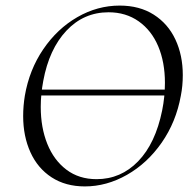

<svg xmlns="http://www.w3.org/2000/svg" viewBox="-20 -656 691 688"><path d="M92 -335H600V-314H92ZM63 -240Q63 -276 69 -313Q85 -406 135 -479.5Q185 -553 257 -594.5Q329 -636 409 -636Q480 -636 531 -603.5Q582 -571 608.5 -514.5Q635 -458 635 -387Q635 -348 628 -313Q611 -219 559.5 -145Q508 -71 435 -29.5Q362 12 284 12Q215 12 165 -20.5Q115 -53 89 -110.5Q63 -168 63 -240ZM561 -260Q571 -309 571 -359Q571 -433 547 -490Q523 -547 477 -579.5Q431 -612 369 -612Q280 -612 218 -546Q156 -480 135 -366Q126 -318 126 -273Q126 -199 149.5 -140.5Q173 -82 218 -48Q263 -14 326 -14Q413 -14 475 -78Q537 -142 561 -260Z"/></svg>

Font: Cormorant Infant
Style: Italic
Weight: 400
Italic angle: -10°
Designer: Christian Thalmann (Catharsis Fonts)
Foundry: Catharsis Fonts
Version: Version 4.000